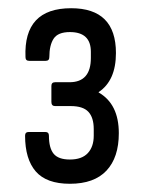

<svg xmlns="http://www.w3.org/2000/svg" viewBox="-20 -795 352 467"><path d="M150 -348Q93 -348 67 -378Q41 -408 41 -465Q41 -474 50 -474H90Q99 -474 99 -465Q99 -435 110.5 -421Q122 -407 150 -407Q179 -407 193.5 -422.5Q208 -438 208 -465V-481Q208 -509 195 -523Q182 -537 152 -537H114Q105 -537 105 -547V-586Q105 -595 114 -595H149Q201 -595 201 -654V-669Q201 -717 150 -717Q121 -717 110.5 -701Q100 -685 100 -656Q100 -647 91 -647H51Q42 -647 42 -656Q37 -775 153 -775Q262 -775 262 -666Q262 -599 220 -571V-570Q269 -542 269 -471Q269 -412 239 -380Q209 -348 150 -348Z"/></svg>

Font: Sofia Sans Cond
Style: Regular
Weight: 400
Width: 3
Designer: Botio Nikoltchev, Ani Petrova
Foundry: lettersoup
Version: Version 4.100; ttfautohint (v1.8.3)